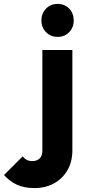

<svg xmlns="http://www.w3.org/2000/svg" viewBox="-150 -741 442 979"><path d="M25.5 218Q-27.5 218 -64.5 200.5Q-101.5 183 -129.5 151.5L-34.5 56.5Q-23.5 69.5 -11.8 75Q0 80.5 15 80.5Q37 80.5 51.5 67.5Q66 54.5 66 27.5V-486H219V25Q219 84 193.8 127.2Q168.5 170.5 125 194.2Q81.5 218 25.5 218ZM143.5 -553Q108 -553 84.5 -577.2Q61 -601.5 61 -637Q61 -672.5 84.5 -696.8Q108 -721 143.5 -721Q180 -721 203 -696.8Q226 -672.5 226 -637Q226 -601.5 203 -577.2Q180 -553 143.5 -553Z"/></svg>

Font: Outfit Thin
Style: Regular
Weight: 100
Designer: Rodrigo Fuenzalida
Foundry: fragTYPE
Version: Version 1.000